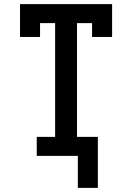

<svg xmlns="http://www.w3.org/2000/svg" viewBox="-20 -755 640 930"><path d="M357 155V0H158V-92H247V-643H174V-576H77V-735H523V-576H426V-643H353V-92H454V155Z"/></svg>

Font: Iosevka Curly Slab SmBdEx
Style: Regular
Weight: 600
Width: 7
Monospace: yes
Designer: Belleve Invis
Foundry: Belleve Invis
Version: Version 11.1.0; ttfautohint (v1.8.3)